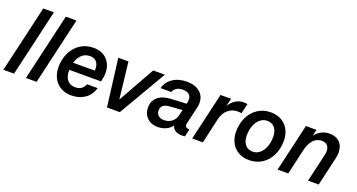

<svg xmlns="http://www.w3.org/2000/svg" viewBox="-44 -1296 3523 1897"><g transform="rotate(20 1717.5 -347.0)"><path d="M168 -704H280L117 0H5Z M405 -704H517L354 0H242Z M617 -222V-211Q617 -150 646.5 -115Q676 -80 728 -80Q767 -80 791.5 -96.5Q816 -113 831 -148H943Q918 -69 859 -30Q800 9 720 9Q655 9 606.5 -19.5Q558 -48 532.5 -98.5Q507 -149 507 -213Q507 -294 539 -361.5Q571 -429 630.5 -469Q690 -509 770 -509Q860 -509 912 -454.5Q964 -400 964 -314Q964 -272 951 -222ZM629 -301H856Q857 -307 857 -319Q857 -367 832.5 -393.5Q808 -420 765 -420Q713 -420 678.5 -387.5Q644 -355 629 -301Z M1182 -115 1398 -500H1521L1229 0H1094L1031 -500H1138Z M1891 -128Q1888 -116 1888 -107Q1888 -90 1899 -82.5Q1910 -75 1934 -74L1915 5Q1904 7 1884 7Q1839 7 1812 -11Q1785 -29 1779 -60Q1756 -27 1716.5 -8.5Q1677 10 1629 10Q1560 10 1517.5 -31.5Q1475 -73 1475 -138Q1475 -211 1523 -251Q1571 -291 1659 -296L1821 -304L1825 -321Q1828 -336 1828 -348Q1828 -383 1805 -402.5Q1782 -422 1739 -422Q1702 -422 1675.5 -406Q1649 -390 1639 -361H1526Q1544 -430 1604.5 -470Q1665 -510 1752 -510Q1836 -510 1887 -468Q1938 -426 1938 -353Q1938 -326 1931 -299ZM1791 -173 1804 -231 1667 -221Q1626 -218 1604.5 -199.5Q1583 -181 1583 -148Q1583 -114 1605 -94.5Q1627 -75 1665 -75Q1713 -75 1746.5 -101.5Q1780 -128 1791 -173Z M2387 -506 2362 -401Q2340 -405 2320 -405Q2264 -405 2221 -368.5Q2178 -332 2162 -264L2102 0H1990L2106 -500H2217L2197 -415Q2223 -461 2262 -485.5Q2301 -510 2348 -510Q2367 -510 2387 -506Z M2374 -212Q2374 -297 2406.5 -364.5Q2439 -432 2498 -470.5Q2557 -509 2633 -509Q2700 -509 2749 -480Q2798 -451 2823.5 -401Q2849 -351 2849 -288Q2849 -203 2816.5 -135.5Q2784 -68 2725 -29.5Q2666 9 2590 9Q2523 9 2474 -20Q2425 -49 2399.5 -99.5Q2374 -150 2374 -212ZM2737 -288Q2737 -346 2709 -382Q2681 -418 2627 -418Q2587 -418 2554.5 -391Q2522 -364 2504 -317.5Q2486 -271 2486 -213Q2486 -155 2514 -118.5Q2542 -82 2596 -82Q2636 -82 2668.5 -109Q2701 -136 2719 -183Q2737 -230 2737 -288Z M3397 -363Q3397 -334 3390 -303L3320 0H3208L3276 -294Q3281 -313 3281 -336Q3281 -375 3261 -396Q3241 -417 3203 -417Q3151 -417 3115 -378.5Q3079 -340 3062 -270L3000 0H2888L3004 -500H3115L3100 -433Q3127 -470 3166.5 -490Q3206 -510 3252 -510Q3318 -510 3357.5 -471Q3397 -432 3397 -363Z"/></g></svg>

Font: CBA Beacon Sans Bold
Style: Italic
Weight: 700
Italic angle: -13°
Designer: Wei Huang
Foundry: Wei Huang
Version: Version 1.002